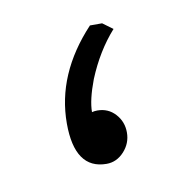

<svg xmlns="http://www.w3.org/2000/svg" viewBox="-39 -236 271 280"><g transform="rotate(-10 96.0 -96.5)"><path d="M128 -198 143 -187Q118 -159 102 -120Q91 -91 91 -73Q95 -74 99 -74Q115 -74 125.5 -62.5Q136 -51 136 -35Q136 -19 125 -7Q114 5 99 5Q52 5 52 -63Q52 -136 110 -198Z"/></g></svg>

Font: Almarai Light
Style: Regular
Weight: 300
Designer: Boutros International 2019
Foundry: Created by Boutros International 2019
Version: Version 1.10